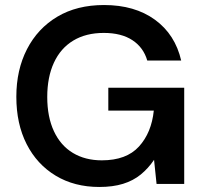

<svg xmlns="http://www.w3.org/2000/svg" viewBox="-20 -732 810 764"><path d="M375 12Q276 12 201.5 -33Q127 -78 86 -158.5Q45 -239 45 -347Q45 -454 87.5 -536.5Q130 -619 208 -665.5Q286 -712 394 -712Q516 -712 596.5 -653.5Q677 -595 701 -491H566Q551 -543 507 -572Q463 -601 393 -601Q322 -601 271.5 -570.5Q221 -540 194.5 -482.5Q168 -425 168 -346Q168 -267 194.5 -210Q221 -153 270 -123.5Q319 -94 385 -94Q483 -94 533 -149Q583 -204 592 -292H411V-383H713V0H603L593 -96Q570 -62 540 -37.5Q510 -13 469.5 -0.5Q429 12 375 12Z"/></svg>

Font: DM Sans 24pt SemiBold
Style: Regular
Weight: 600
Designer: Colophon Foundry, Jonny Pinhorn
Foundry: Colophon Foundry
Version: Version 4.004;gftools[0.9.30]